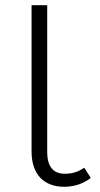

<svg xmlns="http://www.w3.org/2000/svg" viewBox="-20 -705 384 736"><path d="M303 -62C283 -49 263 -39 228 -39C189 -39 161 -61 161 -122V-685H101V-124C101 -33 152 11 226 11C273 11 306 -6 328 -23Z"/></svg>

Font: FiraGO Light
Style: Regular
Weight: 300
Designer: bBox Type
Foundry: bBox Type GmbH
Version: Version 1.001;PS 001.001;hotconv 1.0.88;makeotf.lib2.5.64775